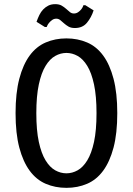

<svg xmlns="http://www.w3.org/2000/svg" viewBox="-20 -895 640 925"><path d="M55 0ZM155 -350Q155 -267 167 -211.5Q179 -156 199.5 -122.5Q220 -89 246 -74.5Q272 -60 300 -60Q328 -60 354 -74.5Q380 -89 400.5 -122.5Q421 -156 433 -211.5Q445 -267 445 -350Q445 -432 433 -488Q421 -544 400.5 -577.5Q380 -611 354 -625.5Q328 -640 300 -640Q272 -640 246 -625.5Q220 -611 199.5 -577.5Q179 -544 167 -488Q155 -432 155 -350ZM545 -350Q545 -252 527 -184Q509 -116 477 -72.5Q445 -29 399.5 -9.5Q354 10 300 10Q246 10 200.5 -9.5Q155 -29 123 -72.5Q91 -116 73 -184Q55 -252 55 -350Q55 -447 73 -515.5Q91 -584 123 -627.5Q155 -671 200.5 -690.5Q246 -710 300 -710Q354 -710 399.5 -690.5Q445 -671 477 -627.5Q509 -584 527 -515.5Q545 -447 545 -350ZM391 -870 431 -845Q420 -811 399 -785.5Q378 -760 341 -760Q322 -760 310 -767Q298 -774 288.5 -782.5Q279 -791 270.5 -798Q262 -805 251 -805Q240 -805 231 -798.5Q222 -792 216 -784.5Q210 -777 207.5 -771Q205 -765 205 -765H196L156 -790Q162 -807 169.5 -822.5Q177 -838 188 -849.5Q199 -861 213 -868Q227 -875 246 -875Q265 -875 277 -868Q289 -861 298.5 -852.5Q308 -844 316.5 -837Q325 -830 336 -830Q347 -830 356 -836Q365 -842 371 -849.5Q377 -857 379.5 -863.5Q382 -870 382 -870Z"/></svg>

Font: Scada
Style: Regular
Weight: 400
Designer: Jovanny Lemonad
Foundry: Jovanny Lemonad
Version: Version 3.005; ttfautohint (v0.91) -l 8 -r 50 -G 200 -x 0 -w